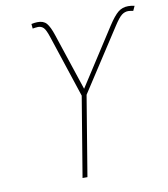

<svg xmlns="http://www.w3.org/2000/svg" viewBox="-82 -800 759 870"><g transform="rotate(-10 297.5 -365.5)"><path d="M227.5 0 288.6 -368.2 194.8 -652.3Q183.1 -688.5 173.1 -698.7Q163.1 -709 147.5 -709Q141.1 -709 135 -708Q128.9 -707 122.6 -706.1L120.6 -727.5Q128.4 -729 134.8 -730Q141.1 -731 147.9 -731Q175.8 -731.9 190.2 -715.6Q204.6 -699.2 217.8 -658.7L304.7 -397L473.6 -658.7Q500 -699.2 519.5 -715.1Q539.1 -731 565.9 -731Q573.7 -731 580.6 -730.2Q587.4 -729.5 595.2 -727.5L585.4 -706.1Q579.6 -707 573.7 -708Q567.9 -709 562.5 -709Q546.4 -709 532.5 -698.5Q518.6 -688 495.6 -652.3L311 -368.2L250 0Z"/></g></svg>

Font: Inter 24pt Thin
Style: Italic
Weight: 250
Italic angle: -9.3988°
Version: Version 4.001;git-66647c0bb